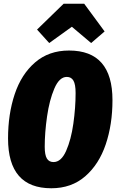

<svg xmlns="http://www.w3.org/2000/svg" viewBox="-20 -986 621 1026"><path d="M581 -451Q581 -321 545 -214.5Q509 -108 435.5 -44Q362 20 254 20Q23 20 23 -246Q23 -376 58.5 -482.5Q94 -589 167.5 -652.5Q241 -716 349 -716Q581 -716 581 -451ZM219 -202Q219 -158 230.5 -139Q242 -120 266 -120Q307 -120 333.5 -180Q360 -240 372 -325.5Q384 -411 384 -489Q384 -535 372.5 -555Q361 -575 337 -575Q297 -575 270.5 -513Q244 -451 231.5 -364Q219 -277 219 -202ZM243 -756 178 -828 320 -966H430L539 -818L467 -756L364 -843Z"/></svg>

Font: Fira Sans Extra Condensed Black
Style: Italic
Weight: 900
Width: 3
Italic angle: -8°
Designer: Carrois Corporate & Edenspiekermann AG
Foundry: Carrois Corporate GbR & Edenspiekermann AG
Version: Version 4.203